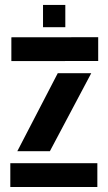

<svg xmlns="http://www.w3.org/2000/svg" viewBox="-20 -749 432 769"><path d="M21.3 0V-95.3H369.9V0ZM25.5 -504.3V-599.6L373.3 -600V-504.7ZM49.3 -143.3 211.4 -455.9H345.5L179.7 -143.3ZM152.3 -640V-729.3H241.6V-640Z"/></svg>

Font: Big Shoulders Stencil Text SC Thin
Style: Regular
Weight: 100
Designer: Patric King
Foundry: XO Type Co
Version: Version 2.001